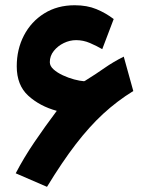

<svg xmlns="http://www.w3.org/2000/svg" viewBox="-20 -683 551 728"><path d="M195.3 -262.7Q130.9 -280.3 87.2 -320.1Q43.5 -359.9 43.5 -431.6Q43.5 -496.1 70.8 -548.6Q98.1 -601.1 147.7 -632.1Q197.3 -663.1 263.2 -663.1Q310.1 -663.1 345.5 -648.4Q380.9 -633.8 411.1 -610.8L367.7 -496.6Q346.7 -508.8 321.3 -519.8Q295.9 -530.8 268.6 -530.8Q244.6 -530.8 221.9 -519.8Q199.2 -508.8 184.1 -490Q168.9 -471.2 168.9 -447.3Q168.9 -432.6 183.1 -419.9Q197.3 -407.2 218.3 -397.5Q239.3 -387.7 261.2 -381.8Q283.2 -376 298.8 -375Q299.8 -375 303.5 -377.2Q307.1 -379.4 307.6 -379.9Q343.8 -402.3 376.5 -425.3Q409.2 -448.2 449.2 -468.3L485.4 -337.9Q424.3 -300.3 371.3 -251.5Q318.4 -202.6 266.8 -135.5Q215.3 -68.4 158.2 25.4L39.6 -25.9Q70.3 -85 110.6 -144.3Q150.9 -203.6 195.3 -262.7Z"/></svg>

Font: Vazirmatn RD FD ExtraBold
Style: Regular
Weight: 800
Designer: Saber Rastikerdar
Foundry: Saber Rastikerdar
Version: Version 33.003